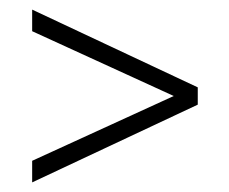

<svg xmlns="http://www.w3.org/2000/svg" viewBox="-20 -497 478 400"><path d="M47 -117V-162L366 -308V-286L47 -432V-477L392 -315V-279Z"/></svg>

Font: Rokkitt SemiBold Light
Style: Regular
Weight: 300
Version: Version 3.103